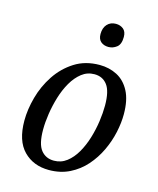

<svg xmlns="http://www.w3.org/2000/svg" viewBox="-115 -840 766 931"><g transform="rotate(15 268.0 -374.5)"><path d="M219 10Q141 10 92 -40Q43 -90 43 -191Q43 -247 60 -309Q77 -371 112.5 -424.5Q148 -478 201.5 -512Q255 -546 327 -546Q375 -546 414.5 -525.5Q454 -505 477.5 -460.5Q501 -416 501 -345Q501 -302 490.5 -253.5Q480 -205 458 -158.5Q436 -112 402.5 -74Q369 -36 323 -13Q277 10 219 10ZM231 -40Q267 -40 295 -61.5Q323 -83 343.5 -118.5Q364 -154 377 -197Q390 -240 396 -283Q402 -326 402 -362Q402 -434 378.5 -465Q355 -496 314 -496Q278 -496 250 -474Q222 -452 201.5 -416.5Q181 -381 168 -338Q155 -295 148.5 -252Q142 -209 142 -172Q142 -100 166 -70Q190 -40 231 -40ZM344 -641Q321 -641 306 -653.5Q291 -666 291 -692Q291 -723 307.5 -741Q324 -759 351 -759Q373 -759 388.5 -746.5Q404 -734 404 -707Q404 -670 385 -655.5Q366 -641 344 -641Z"/></g></svg>

Font: Noto Serif SemiCondensed
Style: Italic
Weight: 400
Width: 4
Italic angle: -12°
Designer: Monotype Design Team
Foundry: Monotype Imaging Inc.
Version: Version 2.013